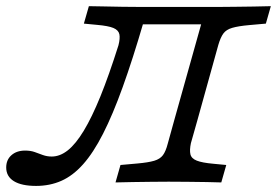

<svg xmlns="http://www.w3.org/2000/svg" viewBox="-54 -591 897 622"><path d="M62.9 11.3Q16.1 11.3 -8.9 -4Q-33.9 -19.4 -33.9 -48.4Q-33.9 -73.4 -16.9 -88.3Q0 -103.2 27.4 -103.2Q45.2 -103.2 58.5 -98.4Q71.8 -93.5 85.1 -88.7Q98.4 -83.9 113.7 -83.9Q140.3 -83.9 165.7 -104Q191.1 -124.2 217.3 -167.3Q243.5 -210.5 271.4 -279Q299.2 -347.6 329.8 -444.4Q335.5 -466.9 332.7 -480.2Q329.8 -493.5 313.3 -500.4Q296.8 -507.3 259.7 -510.5L217.7 -514.5L233.9 -571Q251.6 -571 280.6 -570.2Q309.7 -569.4 342.7 -569Q375.8 -568.5 404 -568.5H407.3H650H651.6Q677.4 -568.5 707.3 -569Q737.1 -569.4 767.7 -569.8Q798.4 -570.2 823.4 -571L807.3 -514.5L753.2 -509.7Q717.7 -506.5 698.4 -500.8Q679 -495.2 669.8 -482.7Q660.5 -470.2 653.2 -445.2L585.5 -201.6H510.5L597.6 -512.1H398.4L411.3 -520.2Q375.8 -398.4 343.5 -308.9Q311.3 -219.4 279.8 -157.7Q248.4 -96 215.3 -58.9Q182.3 -21.8 144.8 -5.2Q107.3 11.3 62.9 11.3ZM491.9 -2.4Q466.9 -2.4 436.3 -2Q405.6 -1.6 375.8 -1.2Q346 -0.8 320.2 0L336.3 -56.5L390.3 -61.3Q426.6 -64.5 445.6 -70.2Q464.5 -75.8 473.8 -88.3Q483.1 -100.8 489.5 -125.8L510.5 -201.6H585.5L564.5 -127.4Q559.7 -104.8 562.9 -91.1Q566.1 -77.4 583.5 -70.6Q600.8 -63.7 637.1 -60.5L679 -56.5L662.9 0Q645.2 -0.8 616.1 -1.2Q587.1 -1.6 554.4 -2Q521.8 -2.4 492.7 -2.4H491.9Z"/></svg>

Font: Playfair 5pt SemiExpanded Light
Style: Italic
Weight: 300
Width: 6
Italic angle: -15.6°
Designer: Claus Eggers Sørensen
Foundry: Claus Eggers Sørensen
Version: Version 2.203